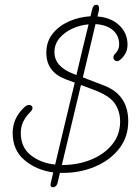

<svg xmlns="http://www.w3.org/2000/svg" viewBox="-20 -714 584 804"><path d="M221 52Q220 59 214.5 64.5Q209 70 202 70Q189 70 192 55Q192 55 203 8Q131 -2 82 -44Q33 -86 33 -157Q33 -219 81 -264Q93 -276 103.5 -274.5Q114 -273 116 -264Q118 -255 104 -242Q67 -204 67 -158Q67 -97 109 -64Q151 -31 211 -25Q225 -85 247 -176.5Q269 -268 293 -368L255 -382Q174 -413 174 -493Q174 -540 200.5 -573Q227 -606 269 -624.5Q311 -643 359 -646Q363 -661 366 -675Q370 -694 384 -694Q392 -694 394 -685.5Q396 -677 394 -670L388 -645Q444 -641 479 -608.5Q514 -576 514 -527Q514 -491 486 -466Q476 -456 466.5 -458.5Q457 -461 455 -471Q453 -481 464 -491Q479 -507 479 -527Q479 -565 453 -587.5Q427 -610 380 -613L327 -390L418 -355Q517 -316 517 -206Q517 -140 479 -91.5Q441 -43 378.5 -16.5Q316 10 243 10Q237 10 231 10ZM287 -405 300 -400Q313 -456 326 -510Q339 -564 351 -612Q315 -609 282.5 -594Q250 -579 229 -554Q208 -529 208 -496Q208 -435 287 -405ZM370 -339 319 -358 239 -23H240Q305 -23 360 -45Q415 -67 449 -108Q483 -149 483 -205Q483 -248 460.5 -281Q438 -314 370 -339Z"/></svg>

Font: Send Flowers
Style: Regular
Weight: 400
Designer: Robert E. Leuschke
Foundry: Robert E. Leuschke
Version: Version 1.010; ttfautohint (v1.8.4.7-5d5b)